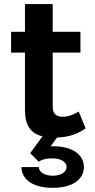

<svg xmlns="http://www.w3.org/2000/svg" viewBox="-20 -653 457 923"><path d="M100 -125C100 -50.8 126.7 -11.7 184.2 2.5L125 83.3L166.7 125C166.7 125 180.8 108.3 233.3 108.3C274.2 108.3 300 126.7 300 150C300 173.3 274.2 191.7 233.3 191.7C193.3 191.7 166.7 173.3 166.7 150H83.3C83.3 205.8 133.3 250 233.3 250C334.2 250 383.3 205.8 383.3 150C383.3 94.2 334.2 50 233.3 50H223.3L254.2 8.3C324.2 5.8 363.3 -16.7 391.7 -35.8L358.3 -116.7C340.8 -105.8 310.8 -91.7 283.3 -91.7C249.2 -91.7 233.3 -105.8 233.3 -141.7V-400H366.7V-500H233.3V-633.3H100V-500H33.3V-400H100Z"/></svg>

Font: BoonHome
Style: Bold
Weight: 700
Designer: Sungsit Sawaiwan
Foundry: Sungsit Sawaiwan
Version: Version 0.2